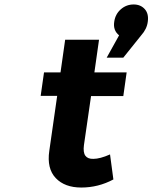

<svg xmlns="http://www.w3.org/2000/svg" viewBox="-20 -842 690 869"><path d="M164.1 -408.2 179.2 -514.2H253.9L274.9 -662.1H428.2L407.2 -514.2H553.2L538.1 -407.2H392.1L359.9 -185.1Q355.5 -151.9 366.5 -137Q377.4 -122.1 402.8 -123Q432.6 -123 478 -143.1L493.2 -29.8Q424.8 6.8 348.1 6.8Q272.9 6.8 232.2 -36.1Q191.4 -79.1 203.1 -159.2L238.8 -408.2ZM462.9 -581.1 519 -682.1Q490.7 -704.6 497.1 -744.1Q502 -778.3 526.9 -800Q551.8 -821.8 585 -821.8Q616.2 -821.8 635 -801Q653.8 -780.3 648.9 -744.1Q645 -710.9 619.1 -682.1L538.1 -581.1Z"/></svg>

Font: Trueno SemiBold
Style: Italic
Weight: 600
Designer: Julieta Ulanovsky
Foundry: Julieta Ulanovsky
Version: Version 3.001b | FøM Fix